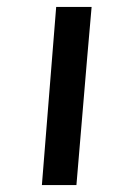

<svg xmlns="http://www.w3.org/2000/svg" viewBox="-20 -592 352 556"><path d="M245.3 -572Q241.3 -532 201.3 -56H101.3L142.7 -572Z"/></svg>

Font: Timmana
Style: Regular
Weight: 400
Designer: Appaji Ambarisha Darbha
Foundry: Andhrapradesh Society for Knowledge Networks
Version: Version 1.0.4; ttfautohint (v1.2.42-39fb)